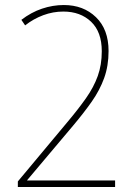

<svg xmlns="http://www.w3.org/2000/svg" viewBox="-20 -795 549 764"><path d="M51 -51V-73L248 -309Q291 -360 322 -404Q353 -448 369 -492.5Q385 -537 385 -591Q385 -668 342.5 -708.5Q300 -749 232 -749Q191 -749 152 -734.5Q113 -720 80 -694L65 -716Q104 -746 147 -760.5Q190 -775 234 -775Q312 -775 362 -726.5Q412 -678 412 -592Q412 -533 394.5 -484.5Q377 -436 345 -390.5Q313 -345 270 -294L88 -78V-77H438V-51Z"/></svg>

Font: Noto Sans Tamil UI SemiCondensed Thin
Style: Regular
Weight: 100
Width: 4
Designer: Jelle Bosma - Monotype Design Team
Foundry: Monotype Imaging Inc.
Version: Version 2.004; ttfautohint (v1.8.4.7-5d5b)